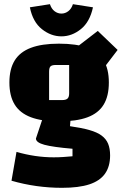

<svg xmlns="http://www.w3.org/2000/svg" viewBox="-20 -724 588 919"><path d="M262 -143Q180 -143 127.5 -163Q75 -183 50 -224Q25 -265 25 -329Q25 -393 50 -434Q75 -475 127.5 -495Q180 -515 262 -515Q346 -515 398.5 -495.5Q451 -476 476 -435Q501 -394 501 -329Q501 -264 476 -223Q451 -182 398.5 -162.5Q346 -143 262 -143ZM215 -245H277Q296 -245 303.5 -252.5Q311 -260 311 -277V-413H247Q229 -413 222 -406.5Q215 -400 215 -381ZM507 20Q507 73 482.5 107.5Q458 142 407.5 158.5Q357 175 277 175Q215 175 154.5 166.5Q94 158 35 141L59 3Q104 16 148.5 22.5Q193 29 237 29Q261 29 283 27.5Q305 26 327 24V-12Q233 -20 192.5 -31Q152 -42 152 -61L189 -172L319 -170L315 -120Q371 -112 408 -101.5Q445 -91 466.5 -75Q488 -59 497.5 -36Q507 -13 507 20ZM449 -362 348 -499 448 -576 543 -485ZM274 -550Q224 -550 180.5 -584.5Q137 -619 123 -689L219 -704Q226 -682 241 -670.5Q256 -659 274 -659Q292 -659 307 -670.5Q322 -682 329 -704L425 -689Q410 -619 367 -584.5Q324 -550 274 -550Z"/></svg>

Font: Changa ExtraBold
Style: Regular
Weight: 800
Designer: Eduardo Rodriguez Tunni
Foundry: Eduardo Rodriguez Tunni
Version: Version 3.002; ttfautohint (v1.8.2)